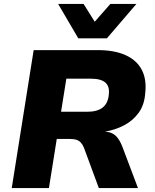

<svg xmlns="http://www.w3.org/2000/svg" viewBox="-20 -961 791 981"><path d="M40 0 152 -705H479Q564 -705 621 -679.5Q678 -654 704 -605Q730 -556 722 -485Q718 -426 689 -385.5Q660 -345 614.5 -321Q569 -297 514 -288L513 -289L529 -287Q557 -283 575.5 -263Q594 -243 608 -204L685 0H485L409 -206Q402 -223 392.5 -233Q383 -243 370 -247Q357 -251 337 -251H270L230 0ZM292 -390H426Q477 -390 504.5 -411.5Q532 -433 536 -478Q541 -519 518.5 -539Q496 -559 444 -559H319ZM380 -765 277 -941H407L464 -850L544 -941H677L526 -765Z"/></svg>

Font: Nunito Sans 8pt Black
Style: Italic
Weight: 900
Italic angle: -9°
Version: Version 3.101;gftools[0.9.27]